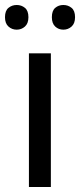

<svg xmlns="http://www.w3.org/2000/svg" viewBox="-31 -750 321 770"><path d="M173 0H85V-536H173ZM-11 -681Q-11 -707 3 -718.5Q17 -730 36 -730Q55 -730 69 -718.5Q83 -707 83 -681Q83 -656 69 -643.5Q55 -631 36 -631Q17 -631 3 -643.5Q-11 -656 -11 -681ZM177 -681Q177 -707 190.5 -718.5Q204 -730 223 -730Q242 -730 256 -718.5Q270 -707 270 -681Q270 -656 256 -643.5Q242 -631 223 -631Q204 -631 190.5 -643.5Q177 -656 177 -681Z"/></svg>

Font: Noto Sans Shavian
Style: Regular
Weight: 400
Designer: Monotype Design Team
Foundry: Monotype Imaging Inc.
Version: Version 2.001; ttfautohint (v1.8.4.7-5d5b)